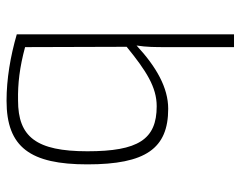

<svg xmlns="http://www.w3.org/2000/svg" viewBox="-96 -644 752 601"><g transform="rotate(90 280.5 -344.0)"><path d="M321 -494C255 -494 190 -457 123 -395C128 -427 128 -452 128 -492V-700H88V-20C157 0 228 12 296 12C442 12 495 -63 495 -241C495 -424 445 -494 321 -494ZM295 -24C242 -23 191 -29 128 -46L127 -364C202 -425 253 -458 313 -458C417 -458 454 -400 454 -241C454 -81 409 -24 295 -24Z"/></g></svg>

Font: Exo 2 Extra Light
Style: Regular
Weight: 250
Designer: Natanael Gama
Version: Version 1.001;PS 001.001;hotconv 1.0.88;makeotf.lib2.5.64775